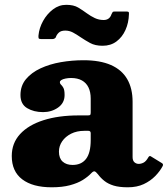

<svg xmlns="http://www.w3.org/2000/svg" viewBox="-20 -786 713 816"><path d="M416 -591.5Q450.5 -591.5 475 -609.8Q499.5 -628 513.2 -658.5Q527 -689 528 -726Q528.5 -732 527 -734.5Q525.5 -737 518.5 -737H467Q460 -737 458.5 -734.2Q457 -731.5 454 -726Q446 -701 420.5 -701Q400.5 -701 383 -709.2Q365.5 -717.5 349 -729.5Q331.5 -742.5 312.2 -754Q293 -765.5 261.5 -765.5Q230.5 -765.5 205 -746Q179.5 -726.5 163 -696.8Q146.5 -667 143.5 -635Q143 -627.5 144.2 -623.8Q145.5 -620 154 -620H203Q211.5 -620 217 -627Q220.5 -638.5 229.8 -647.2Q239 -656 257.5 -656Q274.5 -656 289.8 -648Q305 -640 323 -627.5Q341.5 -615 363 -603.2Q384.5 -591.5 416 -591.5ZM30 -123Q30 -57.5 74.5 -23.8Q119 10 199.5 10Q245 10 277.5 1.2Q310 -7.5 332 -21.2Q354 -35 368 -50Q376 -58.5 381.5 -57.8Q387 -57 396.5 -45Q408 -29.5 423.8 -17Q439.5 -4.5 463.2 2.8Q487 10 523 10H523.5Q562 10 590.8 -3.5Q619.5 -17 639.8 -37.8Q660 -58.5 671.5 -80.5Q675 -88.5 668.5 -92.5L622 -121Q615.5 -126 610.5 -117.5Q601 -100.5 590.5 -95Q580 -89.5 569.5 -89.5Q559 -89.5 551.2 -96.5Q543.5 -103.5 543.5 -118.5V-353.5Q543.5 -410.5 520.5 -450Q497.5 -489.5 451.2 -509.8Q405 -530 335 -530Q286 -530 238.5 -521.8Q191 -513.5 152.2 -495.5Q113.5 -477.5 90.2 -449.5Q67 -421.5 67 -382Q67 -343.5 95.2 -326.5Q123.5 -309.5 163 -309.5Q199.5 -309.5 227 -329Q254.5 -348.5 254.5 -382Q254.5 -403.5 249.5 -412.5Q244.5 -421.5 239.5 -426Q234.5 -430.5 234.5 -437Q234.5 -442 241 -446Q247.5 -450 258.5 -452.2Q269.5 -454.5 282 -454.5Q309.5 -454.5 328 -444.2Q346.5 -434 356 -414.5Q365.5 -395 365.5 -367V-308.5Q365.5 -299.5 363.2 -297.5Q361 -295.5 352.5 -295.5H314.5Q228.5 -295.5 164.5 -275Q100.5 -254.5 65.2 -216Q30 -177.5 30 -123ZM230.5 -141.5Q230.5 -165.5 244.2 -185.5Q258 -205.5 282.2 -217.8Q306.5 -230 338.5 -230H355.5Q365.5 -230 365.5 -220V-191Q365.5 -136.5 345.8 -110.8Q326 -85 288.5 -85Q262 -85 246.2 -99.2Q230.5 -113.5 230.5 -141.5Z"/></svg>

Font: Besley ExtraBold
Style: Regular
Weight: 800
Designer: Owen Earl
Foundry: indestructible type*
Version: Version 2.001